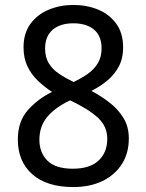

<svg xmlns="http://www.w3.org/2000/svg" viewBox="-20 -745 591 775"><path d="M276 10Q169 10 110.5 -41.5Q52 -93 52 -182Q52 -255 92.5 -300.5Q133 -346 190 -374Q158 -395 132 -420Q106 -445 90.5 -478Q75 -511 75 -554Q75 -611 103 -649Q131 -687 177 -706Q223 -725 276 -725Q331 -725 376.5 -706Q422 -687 449.5 -649Q477 -611 477 -553Q477 -510 460 -477.5Q443 -445 414.5 -421Q386 -397 349 -378Q387 -358 421.5 -331.5Q456 -305 478 -269.5Q500 -234 500 -186Q500 -126 471.5 -82Q443 -38 393 -14Q343 10 276 10ZM274 -64Q343 -64 378 -97Q413 -130 413 -185Q413 -235 375 -270Q337 -305 263 -340Q202 -311 170.5 -273Q139 -235 139 -181Q139 -129 171.5 -96.5Q204 -64 274 -64ZM277 -414Q309 -429 334.5 -447Q360 -465 375 -490Q390 -515 390 -550Q390 -600 359.5 -625.5Q329 -651 275 -651Q241 -651 215.5 -639.5Q190 -628 176 -605.5Q162 -583 162 -550Q162 -514 177 -489.5Q192 -465 218 -447.5Q244 -430 277 -414Z"/></svg>

Font: hexlkorean05
Style: Book
Weight: 400
Designer: Jelle Bosma - Monotype Design Team
Foundry: Monotype Imaging Inc.
Version: Version 2.003